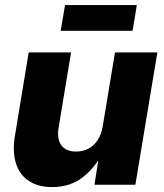

<svg xmlns="http://www.w3.org/2000/svg" viewBox="-20 -739 657 768"><path d="M188.5 9.3Q132.3 9.3 95.2 -15.4Q58.1 -40 43.7 -85.9Q29.3 -131.8 39.6 -194.8L94.7 -529.3H264.2L214.4 -228.5Q207 -183.1 225.3 -158Q243.7 -132.8 284.7 -132.8Q311.5 -132.8 333.5 -144.3Q355.5 -155.8 370.6 -178.5Q385.7 -201.2 391.1 -234.9L439.9 -529.3H609.4L521.5 0H357.9L379.4 -138.2H396.5Q363.3 -71.3 312.5 -31Q261.7 9.3 188.5 9.3ZM527.3 -718.8 510.3 -615.7H222.7L240.2 -718.8Z"/></svg>

Font: Inter 24pt ExtraBold
Style: Italic
Weight: 800
Italic angle: -9.3988°
Designer: Rasmus Andersson
Foundry: rsms
Version: Version 4.001;git-66647c0bb